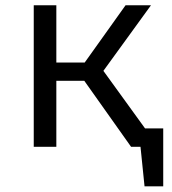

<svg xmlns="http://www.w3.org/2000/svg" viewBox="-20 -546 640 714"><path d="M587 -68.5V147H517.5L502.5 0H467.5L470 -68.5ZM105.5 0V-526.5H189.5V-313.5H295L447 -526.5H541.5L364.5 -282.5L569 0H467.5L293.5 -245.5H189.5V0Z"/></svg>

Font: Fast_Mono
Style: Regular
Weight: 400
Monospace: yes
Designer: Carrois Corporate, Edenspiekermann AG, Nikita Prokopov
Foundry: Carrois Corporate, Edenspiekermann AG, Nikita Prokopov
Version: Version 5.002